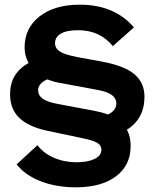

<svg xmlns="http://www.w3.org/2000/svg" viewBox="-20 -690 663 820"><path d="M597 -277Q597 -183 522 -136Q538 -107 538 -67Q538 16 475.5 63Q413 110 304 110Q220 110 153.5 84Q87 58 51 12L140 -70Q165 -36 209.5 -16.5Q254 3 307 3Q354 3 383.5 -11Q413 -25 413 -51Q413 -69 396 -79.5Q379 -90 336 -99L184 -131Q103 -148 63 -186Q23 -224 23 -288Q23 -377 102 -421Q85 -452 85 -487Q85 -570 149 -620Q213 -670 321 -670Q469 -670 552 -573L462 -493Q407 -561 313 -561Q264 -561 239.5 -546Q215 -531 215 -506Q215 -484 235 -470.5Q255 -457 311 -446L410 -428Q510 -410 553.5 -373.5Q597 -337 597 -277ZM227 -246 382 -217Q418 -210 441 -201Q476 -217 477 -248Q477 -291 402 -305L230 -337Q207 -341 182 -351Q143 -334 143 -305Q143 -282 163 -268Q183 -254 227 -246Z"/></svg>

Font: Elaine Sans
Style: Bold
Weight: 700
Designer: Wei Huang
Foundry: Wei Huang
Version: Version 2.001;December 24, 2019;FontCreator 12.0.0.2547 64-b